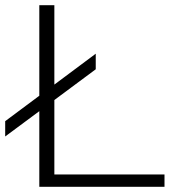

<svg xmlns="http://www.w3.org/2000/svg" viewBox="-20 -720 740 740"><path d="M131.5 0V-291.5L0 -194V-253L131.5 -351V-700H189.5V-394L349 -513V-453L189.5 -334.5V-47.5H614V0Z"/></svg>

Font: Trispace SemiExpanded ExtraLight
Style: Regular
Weight: 200
Width: 6
Designer: Tyler Finck
Foundry: Etcetera Type Company
Version: Version 1.210; ttfautohint (v1.8.3)